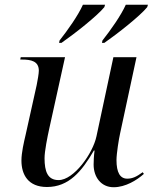

<svg xmlns="http://www.w3.org/2000/svg" viewBox="-20 -776 641 806"><path d="M410 -606 408 -596H418C474 -635 568 -709 598 -746L601 -756H508C488 -711 444 -649 410 -606ZM230 -606 228 -596H238C294 -635 388 -709 418 -746L421 -756H328C308 -711 264 -649 230 -606ZM457 10C507 10 555 -20 584 -46L579 -53C553 -34 536 -26 514 -26C484 -26 469 -52 469 -104C469 -131 479 -193 484 -215L553 -536H456L385 -204C370 -132 290 -20 226 -20C180 -20 167 -56 167 -112C167 -141 179 -201 187 -237L253 -536H67L65 -526H73C111 -526 143 -519 143 -479C143 -468 138 -438 134 -419L88 -212C80 -178 70 -135 70 -102C70 -43 98 9 177 9C269 9 323 -56 374 -144H377C374 -122 373 -100 373 -85C373 -33 404 10 457 10Z"/></svg>

Font: Noto Serif Display
Style: Italic
Weight: 400
Italic angle: -12°
Designer: Monotype Design Team
Foundry: Monotype Imaging Inc.
Version: Version 2.009